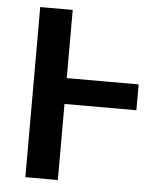

<svg xmlns="http://www.w3.org/2000/svg" viewBox="-51 -734 624 777"><g transform="rotate(5 261.0 -345.5)"><path d="M213 -309V0H81V-691H213V-414H505V-309Z"/></g></svg>

Font: Fira Sans Medium
Style: Regular
Weight: 500
Designer: bBox Type GmbH & Carrois Corporate GbR & Edenspiekermann AG
Foundry: bBox Type GmbH & Carrois Corporate GbR & Edenspiekermann AG
Version: Version 4.301